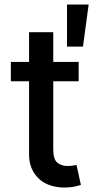

<svg xmlns="http://www.w3.org/2000/svg" viewBox="-20 -818 424 845"><path d="M274.9 -612.8V-797.9H370.1L345.2 -612.8ZM326.2 -545.4V-460.4H214.4V-160.2Q214.4 -117.7 231.7 -102.5Q249 -87.4 279.3 -87.4Q294.9 -87.4 316.9 -91.8L335.9 -4.4Q304.7 6.8 267.1 7.3Q224.1 8.3 188.5 -7.1Q152.8 -22.5 130.4 -56.4Q107.9 -90.3 107.9 -138.2V-460.4H27.8V-545.4H107.9V-676.3H214.4V-545.4Z"/></svg>

Font: Interop Med
Style: Regular
Weight: 500
Designer: Rasmus Andersson, Google, Jang Haemin
Foundry: jhaemin
Version: Version 1.007